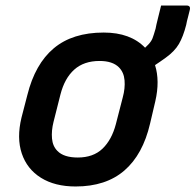

<svg xmlns="http://www.w3.org/2000/svg" viewBox="-20 -665 709 696"><path d="M356 -547Q453 -547 506 -492L519 -505Q529 -516 533 -526.5Q537 -537 544 -561Q546 -573 552.5 -598.5Q559 -624 564 -645H656Q672 -645 668 -629Q667 -623 662 -605Q657 -587 655 -575Q644 -532 628.5 -505.5Q613 -479 581 -456Q570 -448 560.5 -441.5Q551 -435 542 -429Q560 -372 543 -298L524 -217Q498 -105 431 -47Q364 11 254 11Q179 11 128.5 -20.5Q78 -52 59 -108.5Q40 -165 58 -239L79 -320Q107 -433 175 -490Q243 -547 356 -547ZM341 -444Q284 -444 249 -412.5Q214 -381 199 -322L174 -223Q166 -191 168.5 -163Q171 -135 188 -118Q211 -94 262 -94Q318 -94 351.5 -126Q385 -158 400 -215L425 -312Q434 -345 431.5 -374Q429 -403 411 -421Q388 -444 341 -444Z"/></svg>

Font: Recursive Mn Lnr St SmB
Style: Italic
Weight: 600
Italic angle: -15°
Monospace: yes
Version: Version 1.079;hotconv 1.0.112;makeotfexe 2.5.65598; ttfautoh